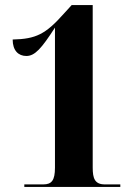

<svg xmlns="http://www.w3.org/2000/svg" viewBox="-20 -738 536 758"><path d="M76 0H455V-10H394C354 -10 346 -34 346 -76V-718H263L232 -684C160 -603 122 -584 30 -582C30 -538 53 -517 84 -517C118 -517 144 -547 197 -629V-76C197 -26 184 -10 151 -10H76Z"/></svg>

Font: Noto Serif Display Condensed ExtraBold
Style: Regular
Weight: 800
Width: 3
Designer: Monotype Design Team
Foundry: Monotype Imaging Inc.
Version: Version 2.009